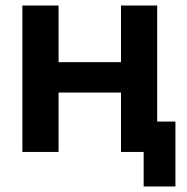

<svg xmlns="http://www.w3.org/2000/svg" viewBox="-20 -550 677 695"><path d="M615 125H500V0H418V-215H192V0H61V-530H192V-325H418V-530H549V-110H615Z"/></svg>

Font: Golos Text SemiBold
Style: Regular
Weight: 600
Designer: A.Korolkova, Vitaly Kuzmin
Foundry: ParaType Ltd
Version: Version 2.004